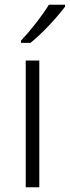

<svg xmlns="http://www.w3.org/2000/svg" viewBox="-20 -786 293 806"><path d="M253 -758V-766H185C159 -722 105 -654 68 -615V-606H108C158 -646 223 -717 253 -758ZM145 0V-532H88V0Z"/></svg>

Font: Noto Sans Khmer UI Light
Style: Regular
Weight: 300
Designer: Danh Hong and the Monotype Design Team
Foundry: Monotype Imaging Inc.
Version: Version 2.002